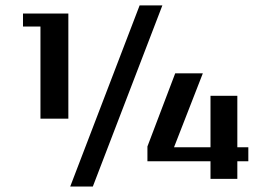

<svg xmlns="http://www.w3.org/2000/svg" viewBox="-20 -660 991 709"><path d="M495.6 -640.1H579.6L322.8 28.8H239.3ZM129.4 -562H64.9V-609.9H232.4V-221.7H129.4ZM524.4 -119.1 627 -389.2H729L622.6 -116.2H757.3V-306.2H856.4V-116.2H897V-64.5H856.4V0.5H757.3V-64.5H524.4Z"/></svg>

Font: Atomic Age
Style: Regular
Weight: 400
Designer: James Grieshaber
Foundry: James Grieshaber
Version: Version 1.008; ttfautohint (v1.4.1) -l 6 -r 46 -G 0 -x 0 -H 